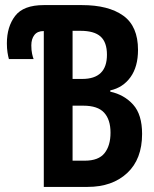

<svg xmlns="http://www.w3.org/2000/svg" viewBox="-20 -734 603 754"><path d="M152 0V-612H151Q127 -612 115 -596.5Q103 -581 103 -556Q103 -537 106 -523Q109 -509 112 -502H15Q12 -512 9.5 -528Q7 -544 7 -564Q7 -629 39.5 -671.5Q72 -714 152 -714H302Q406 -714 464 -672.5Q522 -631 522 -538Q522 -472 492.5 -431Q463 -390 413 -379V-374Q468 -362 503 -323Q538 -284 538 -208Q538 -109 479.5 -54.5Q421 0 324 0ZM303 -424Q400 -424 400 -519Q400 -568 375 -590.5Q350 -613 296 -613H265V-424ZM313 -103Q367 -103 390.5 -132.5Q414 -162 414 -213Q414 -264 389 -291.5Q364 -319 307 -319H265V-103Z"/></svg>

Font: Noto Sans Mono SemiCondensed SemiBold
Style: Regular
Weight: 600
Width: 4
Designer: Monotype Design Team
Foundry: Monotype Imaging Inc.
Version: Version 2.014; ttfautohint (v1.8.4.7-5d5b)